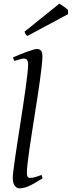

<svg xmlns="http://www.w3.org/2000/svg" viewBox="-20 -1010 392 1050"><path d="M212.9 -35.2Q189 -20 170.7 -9.5Q152.3 1 137.5 7.6Q122.6 14.2 109.9 17.1Q97.2 20 85 20Q71.3 20 60.5 5.4Q49.8 -9.3 49.8 -38.1Q49.8 -50.3 53.5 -79.6Q57.1 -108.9 63 -149.4Q68.8 -189.9 76.4 -238.5Q84 -287.1 91.8 -337.9Q99.6 -388.7 107.2 -438.5Q114.7 -488.3 120.6 -531.2Q126.5 -574.2 130.1 -607.2Q133.8 -640.1 133.8 -657.2Q133.8 -668.5 131.6 -675Q129.4 -681.6 126 -684.8Q122.6 -688 117.9 -689Q113.3 -689.9 108.9 -689.9Q105 -689.9 96.4 -687.7Q87.9 -685.5 79.6 -683.1Q69.8 -680.2 58.1 -676.8L50.8 -695.8Q71.3 -705.1 92 -713.4Q112.8 -721.7 130.6 -728Q148.4 -734.4 162.1 -738.3Q175.8 -742.2 182.1 -742.2Q195.8 -742.2 203.9 -733.4Q211.9 -724.6 211.9 -702.1Q211.9 -683.1 208.3 -649.4Q204.6 -615.7 198.7 -572.5Q192.9 -529.3 185.1 -479.7Q177.2 -430.2 169.4 -379.4Q161.6 -328.6 153.8 -279.5Q146 -230.5 140.1 -188.5Q134.3 -146.5 130.6 -114.5Q127 -82.5 127 -65.9Q127 -49.3 131.6 -43.2Q136.2 -37.1 144 -37.1Q155.3 -37.1 170.2 -41Q185.1 -44.9 207 -53.2ZM352.1 -932.6 129.9 -813.5Q123 -817.9 120.6 -822.3Q118.2 -826.7 113.8 -836.4L304.7 -990.2L315.9 -982.9Q322.3 -978.5 329.3 -973.6Q336.4 -968.8 342.8 -963.9Q349.1 -959 352.1 -955.6Z"/></svg>

Font: Gentium Plus Afr
Style: Italic
Weight: 400
Italic angle: -8°
Designer: J. Victor Gaultney, Annie Olsen, Iska Routamaa, Becca Hirsbrunner
Foundry: SIL International
Version: Version 5.000